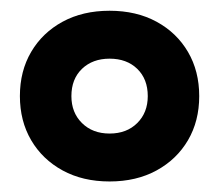

<svg xmlns="http://www.w3.org/2000/svg" viewBox="-20 -789 410 359"><path d="M184.9 -449.7Q134.8 -449.7 97.1 -470.3Q59.4 -490.9 38.3 -526.8Q17.2 -562.8 17.2 -609.4Q17.2 -656.1 38.3 -692Q59.4 -727.9 97.1 -748.4Q134.8 -768.9 184.9 -768.9Q235 -768.9 272.7 -748.4Q310.4 -727.9 331.5 -691.9Q352.5 -656 352.5 -609.3Q352.5 -562.7 331.5 -526.8Q310.4 -490.9 272.7 -470.3Q235 -449.7 184.9 -449.7ZM184.9 -539.3Q216.9 -539.3 236.6 -558.9Q256.3 -578.4 256.3 -609.3Q256.3 -641.2 236.6 -660.3Q217 -679.3 184.9 -679.3Q153.2 -679.3 133.3 -660.3Q113.5 -641.2 113.5 -609.3Q113.5 -578.4 133.3 -558.9Q153.1 -539.3 184.9 -539.3Z"/></svg>

Font: Hepta Slab ExtraLight
Style: Regular
Weight: 200
Designer: Michael LaGattuta
Foundry: Michael LaGattuta
Version: Version 1.100